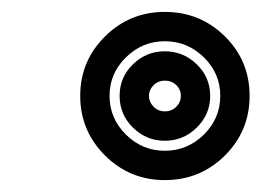

<svg xmlns="http://www.w3.org/2000/svg" viewBox="-20 -862 444 326"><path d="M259.8 -841.8Q319.8 -841.8 361.8 -800.3Q403.8 -758.8 403.8 -699.2Q403.8 -639.6 361.8 -597.9Q319.8 -556.2 259.8 -556.2Q200.2 -556.2 158.2 -598.1Q116.2 -640.1 116.2 -699.2Q116.2 -758.3 158.2 -800Q200.2 -841.8 259.8 -841.8ZM259.8 -606Q298.3 -606 326.2 -633.5Q354 -661.1 354 -699.2Q354 -737.3 326.2 -764.6Q298.3 -792 259.8 -792Q221.7 -792 193.8 -764.6Q166 -737.3 166 -699.2Q166 -661.1 193.8 -633.5Q221.7 -606 259.8 -606ZM259.8 -774.9Q291.5 -774.9 314.2 -752.7Q336.9 -730.5 336.9 -699.2Q336.9 -668 314.2 -645.5Q291.5 -623 259.8 -623Q228.5 -623 205.8 -645.3Q183.1 -667.5 183.1 -699.2Q183.1 -731 205.8 -752.9Q228.5 -774.9 259.8 -774.9ZM259.8 -672.9Q271.5 -672.9 279.3 -680.7Q287.1 -688.5 287.1 -699.2Q287.1 -710 279.3 -717.5Q271.5 -725.1 259.8 -725.1Q248.5 -725.1 240.7 -717.3Q232.9 -709.5 232.9 -699.2Q232.9 -689 240.7 -680.9Q248.5 -672.9 259.8 -672.9Z"/></svg>

Font: Trueno Bold Outline
Style: Regular
Weight: 700
Width: 6
Designer: Julieta Ulanovsky
Foundry: Julieta Ulanovsky
Version: Version 3.001b | FøM Fix